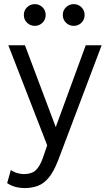

<svg xmlns="http://www.w3.org/2000/svg" viewBox="-20 -710 538 954"><path d="M102.5 224.5Q81 224.5 59.8 219.5Q38.5 214.5 15.5 200L34 134.5Q49 145.5 66.5 150.2Q84 155 97.5 155Q137.5 155 158 135.5Q178.5 116 192.5 76L214.5 12L21.5 -485H104L257 -78.5L406 -485H485L269.5 85Q248 141 223.5 171.2Q199 201.5 169 213Q139 224.5 102.5 224.5ZM153 -581.5Q130.5 -581.5 114.5 -597Q98.5 -612.5 98.5 -635.5Q98.5 -658.5 114.5 -674Q130.5 -689.5 153 -689.5Q175 -689.5 191 -674Q207 -658.5 207 -635.5Q207 -612.5 191 -597Q175 -581.5 153 -581.5ZM346.5 -581.5Q324 -581.5 308 -597Q292 -612.5 292 -635.5Q292 -658.5 308 -674Q324 -689.5 346.5 -689.5Q368.5 -689.5 384.5 -674Q400.5 -658.5 400.5 -635.5Q400.5 -612.5 384.5 -597Q368.5 -581.5 346.5 -581.5Z"/></svg>

Font: Geologica ExtraLight
Style: Regular
Weight: 200
Designer: Sindre Bremnes, Frode Helland
Foundry: Monokrom Skriftforlag AS
Version: Version 1.010; ttfautohint (v1.8.4.7-5d5b);gftools[0.9.28]